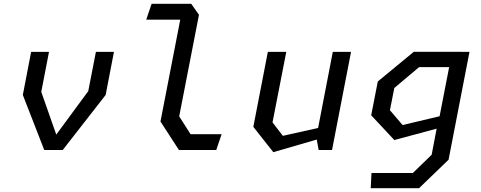

<svg xmlns="http://www.w3.org/2000/svg" viewBox="-20 -785 2520 1005"><path d="M211.5 0H308.5L533 -288L576.5 -513.5H482L442 -308L274.5 -80.5L196 -304L236.5 -513.5H143L99.5 -288Z M916.5 0H1112L1140 -82.5H977.5L918 -176L1021.5 -707.5L981 -765H773.5L745.5 -682H923.5L820 -149Z M1478.5 -513.5H1382L1306 -121L1410.5 11.5L1638 -54.5L1648 0H1718L1817.5 -513.5H1722L1645 -115L1460.5 -74L1406.5 -144.5Z M1920.5 200H2173.5L2328 51L2437.5 -513.5H2395V-514H2146L1957.5 -358.5L1923 -181.5L2044 -52L2265.5 -111.5L2239.5 25L2141 120.5H1924.5ZM2021 -208 2044 -324.5 2173.5 -433.5H2331L2281 -176.5L2087.5 -130.5Z"/></svg>

Font: Monaspace Krypton
Style: Italic
Weight: 400
Italic angle: -11°
Designer: Riley Cran & the Lettermatic Team
Foundry: Lettermatic
Version: Version 1.101 (Monaspace Krypton)